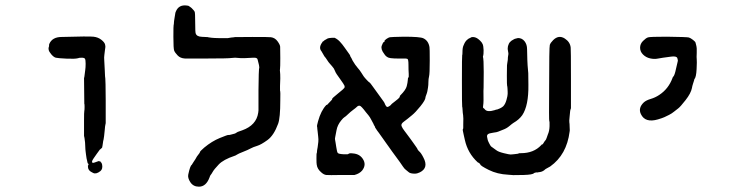

<svg xmlns="http://www.w3.org/2000/svg" viewBox="-20 -639 2775 722"><path d="M297 -249 296 -346Q297 -346 298 -356Q299 -366 300.5 -375.5Q302 -385 302 -399.5Q302 -414 299.5 -418Q297 -422 287 -422Q277 -422 273 -420Q262 -417 230 -418.5Q198 -420 190 -422Q182 -424 173 -434.5Q164 -445 163 -452Q162 -459 163 -460.5Q164 -462 164.5 -465.5Q165 -469 164.5 -469.5Q164 -470 165 -473Q176 -500 212 -500Q314 -503 331.5 -501Q349 -499 361 -489.5Q373 -480 375 -472Q377 -464 376 -460Q375 -456 374.5 -449.5Q374 -443 372.5 -433Q371 -423 372 -413Q373 -403 374 -374.5Q375 -346 376 -343.5Q377 -341 377.5 -260.5Q378 -180 377.5 -176Q377 -172 376 -168.5Q375 -165 374 -151.5Q373 -138 371.5 -127.5Q370 -117 369.5 -114.5Q369 -112 368 -108.5Q367 -105 367 -101.5Q367 -98 365.5 -91.5Q364 -85 364 -84L363 -83L362 -81H361Q361 -82 360 -81Q359 -80 359 -78H358Q357 -79 355.5 -76.5Q354 -74 351.5 -71Q349 -68 343.5 -60Q338 -52 332 -43.5Q326 -35 326 -31Q326 -24 336 -28Q354 -35 354 -33Q354 -31 356.5 -31.5Q359 -32 359 -30Q359 -28 360 -28Q362 -28 364 -20Q367 -4 358 4Q342 17 330.5 11.5Q319 6 316 2Q313 -2 313 -2.5Q313 -3 312 -5Q311 -7 311 -11Q311 -15 310.5 -15.5Q310 -16 311 -16Q312 -16 311.5 -17.5Q311 -19 312.5 -19Q314 -19 312 -23Q312 -24 311 -24L310 -25Q310 -26 309.5 -26Q309 -26 308.5 -30Q308 -34 307.5 -35Q307 -36 305.5 -43.5Q304 -51 303.5 -57Q303 -63 302 -69Q301 -75 300.5 -90.5Q300 -106 299 -110Q298 -121 296 -128V-186Q296 -218 297 -221.5Q298 -225 298 -237Q298 -249 297 -249Z M641 -595Q652 -623 684 -618Q685 -618 687 -617.5Q689 -617 689 -617Q689 -617 695 -613Q701 -609 704.5 -604.5Q708 -600 709 -599.5Q710 -599 712 -595Q714 -591 714 -554Q714 -517 716 -513Q720 -501 740 -500.5Q760 -500 760.5 -499.5Q761 -499 765 -498.5Q769 -498 776 -497Q783 -496 808.5 -495.5Q834 -495 836 -495.5Q838 -496 844.5 -497Q851 -498 851 -498Q851 -498 857 -498.5Q863 -499 863.5 -499.5Q864 -500 929 -500Q994 -500 999 -499Q1014 -497 1023.5 -484Q1033 -471 1033.5 -463.5Q1034 -456 1034 -420.5Q1034 -385 1033 -380Q1032 -375 1033 -369Q1034 -363 1034 -344L1033 -316V-299Q1035 -294 1034 -261Q1034 -196 1026 -174Q1010 -130 986 -112.5Q962 -95 947 -90.5Q932 -86 922 -80.5Q912 -75 894 -68Q876 -61 871 -57.5Q866 -54 862 -53Q820 -39 802.5 -20.5Q785 -2 780 7Q775 16 772.5 18.5Q770 21 768 28Q755 63 728 63Q707 63 696 46.5Q685 30 688 17Q695 -16 701 -19Q702 -20 705 -25.5Q708 -31 708.5 -31Q709 -31 714.5 -40Q720 -49 720.5 -50.5Q721 -52 726.5 -58.5Q732 -65 732 -67.5Q732 -70 748 -84Q777 -108 806.5 -120Q836 -132 838.5 -131.5Q841 -131 845 -132Q849 -133 851 -133.5Q853 -134 858.5 -135.5Q864 -137 864 -137L874 -143L891 -149Q944 -168 951 -215L952 -224V-301Q953 -378 954 -380Q955 -382 955 -386Q955 -390 954 -393.5Q953 -397 953 -398Q953 -399 951.5 -404Q950 -409 949 -414Q948 -423 933 -422Q891 -419 877.5 -421Q864 -423 851 -421Q838 -419 761.5 -419Q685 -419 675 -419Q658 -420 648 -430.5Q638 -441 635 -448.5Q632 -456 632 -500Q632 -544 633 -545.5Q634 -547 634 -553Q634 -559 634.5 -559.5Q635 -560 635.5 -566Q636 -572 636.5 -572.5Q637 -573 638 -581.5Q639 -590 639.5 -591Q640 -592 641 -595Z M1515 -347Q1518 -347 1517 -361Q1516 -375 1516 -395.5Q1516 -416 1512 -417.5Q1508 -419 1503 -419Q1452 -418 1441.5 -422Q1431 -426 1425 -436Q1411 -454 1415.5 -467Q1420 -480 1423.5 -481Q1427 -482 1426 -484Q1425 -487 1433 -492.5Q1441 -498 1446 -499Q1451 -500 1499 -501Q1560 -501 1572 -495Q1591 -486 1595 -462Q1596 -459 1596 -410.5Q1596 -362 1593.5 -352Q1591 -342 1591 -330.5Q1591 -319 1589.5 -310Q1588 -301 1587 -295.5Q1586 -290 1583 -282.5Q1580 -275 1580 -273Q1580 -263 1561 -239.5Q1542 -216 1529.5 -206Q1517 -196 1513 -192.5Q1509 -189 1498 -181Q1487 -173 1490 -165Q1493 -157 1500.5 -147.5Q1508 -138 1511 -133.5Q1514 -129 1522.5 -118Q1531 -107 1533 -103.5Q1535 -100 1542.5 -90Q1550 -80 1551 -76L1555 -71Q1563 -65 1572 -47Q1593 -8 1559 9Q1549 14 1540 14Q1523 14 1517 8.5Q1511 3 1506 -0.5Q1501 -4 1495 -13Q1489 -22 1484 -29Q1479 -36 1470.5 -47.5Q1462 -59 1454 -70Q1446 -81 1442 -87Q1438 -93 1435.5 -96Q1433 -99 1430.5 -103Q1428 -107 1421 -116.5Q1414 -126 1411 -130.5Q1408 -135 1405 -139Q1402 -143 1400.5 -145Q1399 -147 1397.5 -149Q1396 -151 1395 -153Q1394 -155 1393 -156Q1392 -157 1391.5 -158Q1391 -159 1390.5 -160Q1390 -161 1390.5 -161Q1391 -161 1390 -162.5Q1389 -164 1388 -166Q1387 -168 1386 -169Q1385 -170 1385.5 -170.5Q1386 -171 1384 -174Q1382 -177 1376.5 -188Q1371 -199 1365.5 -205.5Q1360 -212 1356 -217Q1338 -241 1332.5 -241.5Q1327 -242 1323.5 -238.5Q1320 -235 1316 -232Q1312 -229 1307.5 -225.5Q1303 -222 1298 -218Q1293 -214 1286.5 -207.5Q1280 -201 1275.5 -198.5Q1271 -196 1263 -186Q1249 -169 1245.5 -149.5Q1242 -130 1240.5 -123.5Q1239 -117 1240 -113.5Q1241 -110 1242 -102Q1243 -94 1244.5 -86Q1246 -78 1247 -72.5Q1248 -67 1250 -64Q1253 -60 1271 -59Q1289 -58 1290 -60Q1293 -64 1308 -62Q1332 -60 1344 -42Q1359 -20 1342 2Q1332 14 1313 19H1264Q1216 20 1207 19Q1198 18 1189 10Q1173 -3 1171 -20Q1170 -24 1170 -43.5Q1170 -63 1171 -63.5Q1172 -64 1172 -69Q1172 -74 1172.5 -74.5Q1173 -75 1174.5 -85.5Q1176 -96 1177 -105.5Q1178 -115 1176.5 -125.5Q1175 -136 1174.5 -144Q1174 -152 1173.5 -152Q1173 -152 1173 -157.5Q1173 -163 1172 -163.5Q1171 -164 1176 -183Q1187 -223 1207 -244Q1208 -245 1209 -244.5Q1210 -244 1214.5 -249.5Q1219 -255 1224.5 -260Q1230 -265 1229 -267Q1228 -269 1250.5 -287Q1273 -305 1275 -308.5Q1277 -312 1275.5 -316.5Q1274 -321 1258.5 -342.5Q1243 -364 1242.5 -366Q1242 -368 1240 -371.5Q1238 -375 1237 -378Q1236 -381 1233 -384.5Q1230 -388 1226.5 -392.5Q1223 -397 1219.5 -400.5Q1216 -404 1210 -413.5Q1204 -423 1200 -427L1189 -446Q1177 -460 1192 -480Q1193 -483 1193.5 -482.5Q1194 -482 1198.5 -486Q1203 -490 1203.5 -489.5Q1204 -489 1209.5 -493Q1215 -497 1238 -497Q1249 -492 1258 -482.5Q1267 -473 1276 -460Q1285 -447 1291 -439Q1297 -431 1297 -429Q1297 -427 1299 -424.5Q1301 -422 1306 -411Q1316 -394 1324.5 -384.5Q1333 -375 1338.5 -366Q1344 -357 1347.5 -352Q1351 -347 1359.5 -338Q1368 -329 1369.5 -329Q1371 -329 1383 -312Q1395 -295 1410.5 -274Q1426 -253 1426.5 -251Q1427 -249 1427 -248.5Q1427 -248 1430.5 -242Q1434 -236 1438 -237Q1442 -238 1446.5 -241.5Q1451 -245 1451 -246Q1451 -247 1465.5 -258Q1480 -269 1482 -272.5Q1484 -276 1483.5 -277Q1483 -278 1486 -281Q1506 -301 1509.5 -315Q1513 -329 1513.5 -338Q1514 -347 1515 -347Z M1741 -493 1751 -498Q1751 -499 1755.5 -499.5Q1760 -500 1764.5 -499Q1769 -498 1773.5 -495.5Q1778 -493 1785 -486.5Q1792 -480 1795 -473Q1798 -466 1798.5 -450.5Q1799 -435 1796 -426Q1799 -417 1799 -368Q1799 -319 1798.5 -309.5Q1798 -300 1798 -297Q1799 -253 1797 -243.5Q1795 -234 1798 -232.5Q1801 -231 1803 -228Q1812 -216 1841 -225Q1845 -227 1847.5 -227Q1850 -227 1854 -229Q1858 -231 1859 -231Q1860 -231 1863 -233Q1866 -235 1866.5 -235Q1867 -235 1872 -239Q1880 -247 1884.5 -263Q1889 -279 1889 -286Q1889 -293 1889 -293.5Q1889 -294 1888.5 -304.5Q1888 -315 1887 -316.5Q1886 -318 1886 -355Q1886 -392 1886.5 -393.5Q1887 -395 1887.5 -401Q1888 -407 1888.5 -407.5Q1889 -408 1889.5 -414Q1890 -420 1890 -424Q1893 -437 1891 -443Q1888 -455 1890 -463V-465Q1893 -476 1898 -481Q1903 -486 1903.5 -486Q1904 -486 1906 -487.5Q1908 -489 1912 -491Q1916 -493 1916 -493L1928 -496Q1943 -496 1952.5 -484Q1962 -472 1962 -454Q1963 -404 1964 -393.5Q1965 -383 1965.5 -375.5Q1966 -368 1966.5 -364Q1967 -360 1967 -320Q1968 -242 1944 -206Q1932 -189 1911 -177Q1906 -174 1895.5 -165Q1885 -156 1871 -151Q1857 -146 1853.5 -144Q1850 -142 1834.5 -140Q1819 -138 1814.5 -134Q1810 -130 1812 -122.5Q1814 -115 1814 -113Q1814 -111 1819 -101Q1824 -91 1826.5 -88.5Q1829 -86 1834 -83Q1839 -80 1846.5 -74Q1854 -68 1874.5 -63Q1895 -58 1900 -58Q1905 -58 1912 -59Q1919 -60 1924.5 -60.5Q1930 -61 1930 -62Q1930 -63 1939 -63Q1987 -63 2015 -93Q2018 -97 2019 -96Q2020 -95 2022.5 -99Q2025 -103 2027.5 -107Q2030 -111 2031.5 -112Q2033 -113 2036 -121.5Q2039 -130 2040 -133Q2046 -146 2046.5 -164.5Q2047 -183 2045.5 -183.5Q2044 -184 2045 -313Q2045 -462 2047.5 -470Q2050 -478 2060 -488Q2081 -509 2104 -494Q2124 -481 2126 -460Q2127 -455 2127 -343V-232Q2124 -224 2124 -221Q2124 -218 2122 -200.5Q2120 -183 2121 -178.5Q2122 -174 2122 -164Q2122 -154 2122.5 -152Q2123 -150 2122 -144Q2111 -57 2049 -13L2031 -3Q2031 -2 2030 -2Q2029 -2 2028 0Q2019 7 2010 8Q2001 9 2000 10V9Q1990 10 1988 12Q1984 18 1948.5 19Q1913 20 1910 19.5Q1907 19 1891 18Q1850 16 1818 0Q1786 -16 1786 -21Q1786 -22 1782.5 -25Q1779 -28 1778.5 -27.5Q1778 -27 1776 -29Q1739 -63 1728 -113Q1728 -114 1723.5 -133Q1719 -152 1720.5 -153Q1722 -154 1722 -159Q1722 -164 1722 -170Q1723 -198 1721.5 -206Q1720 -214 1719.5 -225Q1719 -236 1718 -238Q1717 -240 1717 -335Q1717 -430 1718 -431.5Q1719 -433 1719 -441Q1719 -460 1723 -468Q1727 -476 1727 -477L1730 -482L1734 -487Z M2487 -501Q2564 -500 2570.5 -498Q2577 -496 2586 -489Q2595 -482 2595.5 -478.5Q2596 -475 2598 -469Q2601 -458 2600 -440Q2599 -422 2600 -416Q2601 -410 2599.5 -379Q2598 -348 2591 -341Q2591 -340 2590 -336.5Q2589 -333 2586 -324Q2583 -315 2582 -308Q2578 -288 2558 -262.5Q2538 -237 2530.5 -231.5Q2523 -226 2514.5 -219Q2506 -212 2496 -207Q2486 -202 2478.5 -198.5Q2471 -195 2454 -190Q2406 -176 2390 -210Q2379 -233 2401 -254Q2410 -262 2427 -267Q2444 -272 2459 -282Q2494 -305 2509 -346Q2510 -350 2512 -351Q2517 -356 2522 -380Q2527 -404 2528.5 -408Q2530 -412 2527 -420.5Q2524 -429 2503 -426Q2482 -423 2473.5 -422Q2465 -421 2452.5 -418.5Q2440 -416 2424.5 -419.5Q2409 -423 2398 -434Q2387 -445 2387 -459.5Q2387 -474 2398 -485Q2409 -496 2417 -498.5Q2425 -501 2487 -501Z"/></svg>

Font: TT2020 Style E
Style: Regular
Weight: 400
Version: Version 00.2